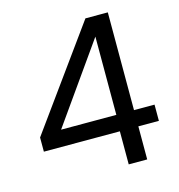

<svg xmlns="http://www.w3.org/2000/svg" viewBox="-106 -810 842 903"><g transform="rotate(-15 314.5 -358.0)"><path d="M410 0V-161H40V-230L391 -716H500V-240H600V-161H500V0ZM145 -240H414V-621Z"/></g></svg>

Font: SVN-Poppins
Style: Regular
Weight: 400
Designer: Ninad Kale (Devanagari), Jonny Pinhorn (Latin)
Foundry: Indian Type Foundry
Version: Version 3.002 2017